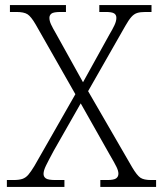

<svg xmlns="http://www.w3.org/2000/svg" viewBox="-20 -734 640 754"><path d="M7 0V-27H32Q55 -27 68 -31.5Q81 -36 91 -47.5Q101 -59 115 -82L276 -364L120 -638Q102 -669 88 -678Q74 -687 44 -687H19V-714H239V-687H219Q190 -687 182 -680.5Q174 -674 174 -664Q174 -652 180.5 -638Q187 -624 201 -600L306 -411L410 -599Q422 -619 429.5 -635Q437 -651 437 -664Q437 -676 428 -681.5Q419 -687 395 -687H370V-714H575V-687H552Q531 -687 518.5 -683Q506 -679 495.5 -667Q485 -655 472 -632L326 -376L499 -77Q518 -45 531.5 -36Q545 -27 573 -27H593V0H374V-27H401Q427 -27 436 -33.5Q445 -40 445 -52Q445 -63 437.5 -78.5Q430 -94 410 -128L297 -328L191 -142Q170 -103 160.5 -83.5Q151 -64 151 -51Q151 -40 160 -33.5Q169 -27 198 -27H233V0Z"/></svg>

Font: Noto Serif Tibetan ExtraLight
Style: Regular
Weight: 200
Designer: Monotype Design Team
Foundry: Monotype Imaging Inc.
Version: Version 2.103; ttfautohint (v1.8.4.7-5d5b)